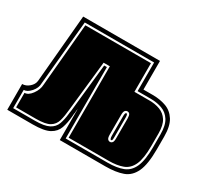

<svg xmlns="http://www.w3.org/2000/svg" viewBox="-108 -648 853 801"><g transform="rotate(30 318.0 -247.5)"><path d="M4 0V-124Q22 -124 37.5 -137.5Q53 -151 55 -168L84 -495H454V-357H499Q534 -357 563 -346.5Q592 -336 609.5 -308.5Q627 -281 627 -230V-170Q627 -97 610 -60.5Q593 -24 559.5 -12Q526 0 476 0H257V-150Q256 -145 255.5 -140.5Q255 -136 255 -131Q254 -127 253.5 -123Q253 -119 253 -115Q250 -79 241 -53.5Q232 -28 206.5 -14Q181 0 126 0ZM22 -18H126Q172 -18 194 -29.5Q216 -41 224 -63Q232 -85 235 -115Q235 -117 235.5 -120Q236 -123 237 -128L262 -362H275V-18H476Q521 -18 550.5 -29.5Q580 -41 594.5 -74Q609 -107 609 -170V-230Q609 -274 594 -297.5Q579 -321 554 -330Q529 -339 499 -339H436V-477H102L73 -167Q73 -145 56 -125.5Q39 -106 22 -106ZM31 -27V-97Q49 -97 65.5 -119.5Q82 -142 83 -166L110 -468H426V-330H499Q526 -330 549 -321.5Q572 -313 586 -291.5Q600 -270 600 -230V-170Q600 -109 586 -78.5Q572 -48 544.5 -37.5Q517 -27 476 -27H284V-371H254L228 -130Q225 -97 218.5 -74Q212 -51 192 -39Q172 -27 126 -27ZM442 -98Q449 -98 453 -104Q457 -108 457 -125V-219Q457 -234 453 -239.5Q449 -245 442 -245Q435 -245 430.5 -239.5Q426 -234 426 -219V-125Q426 -109 430.5 -103.5Q435 -98 442 -98ZM442 -107Q439 -107 438 -111Q436 -115 436 -125V-219Q436 -236 442 -236Q448 -236 448 -219V-125Q448 -113 447 -111Q446 -107 442 -107Z"/></g></svg>

Font: Alumni Sans Collegiate One SC
Style: Regular
Weight: 400
Designer: Robert E. Leuschke
Foundry: Robert E. Leuschke
Version: Version 1.100